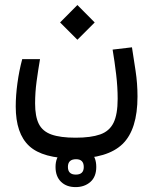

<svg xmlns="http://www.w3.org/2000/svg" viewBox="-20 -473 626 780"><path d="M282.2 170.9Q153.8 170.9 98.9 120.4Q43.9 69.8 43.9 -40.5Q43.9 -84.5 50.8 -135Q57.6 -185.5 70.3 -232.9H142.6Q134.8 -187.5 128.7 -142.6Q122.6 -97.7 122.6 -52.7Q122.6 0 137.7 30.3Q152.8 60.5 189 73.5Q225.1 86.4 287.1 86.4Q349.1 86.4 386.7 73.2Q424.3 60.1 441.2 25.9Q458 -8.3 458 -71.3Q458 -119.1 451.9 -170.7Q445.8 -222.2 437.5 -271.5L516.1 -280.8Q522.9 -236.3 530.8 -185.1Q538.6 -133.8 538.6 -81.1Q538.6 53.2 477.8 112.1Q417 170.9 282.2 170.9ZM294.4 -311.5 224.1 -381.8 294.4 -452.6 364.7 -381.8ZM287.1 287.1Q250 287.1 227.8 265.4Q205.6 243.7 205.6 205.1Q205.6 167 229.2 145Q252.9 123 288.6 123Q324.2 123 347.7 144.3Q371.1 165.5 371.1 205.1Q371.1 245.1 347.2 266.1Q323.2 287.1 287.1 287.1ZM288.1 236.3Q320.3 236.3 320.3 205.6Q320.3 173.8 289.1 173.8Q255.9 173.8 255.9 205.1Q255.9 236.3 288.1 236.3Z"/></svg>

Font: Cascadia Code PL SemiLight
Style: Regular
Weight: 350
Monospace: yes
Designer: Aaron Bell
Foundry: Saja Typeworks
Version: Version 2404.023; ttfautohint (v1.8.4)